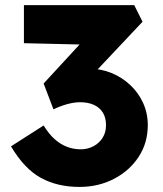

<svg xmlns="http://www.w3.org/2000/svg" viewBox="-20 -727 641 757"><path d="M293 10Q206.3 10 141.2 -25.7Q76 -61.3 23.3 -150L152 -232.3Q173 -198 196.5 -177.5Q220 -157 245.3 -147.7Q270.7 -138.3 298.3 -138.3Q325.3 -138.3 348 -150.2Q370.7 -162 384.3 -183.3Q398 -204.7 398 -233Q398 -262.7 385.7 -282.8Q373.3 -303 350.3 -313.5Q327.3 -324 295 -324Q280.7 -324 263.8 -320.8Q247 -317.7 228.7 -311.5Q210.3 -305.3 190.7 -296L152 -397.7L314.7 -574.3L365 -550L74.3 -556.7V-706.7H509.3L542 -641.3L309.7 -394.7L268 -445.3Q276 -449.3 294.5 -452.8Q313 -456.3 331 -456.3Q377.7 -456.3 419.5 -439.2Q461.3 -422 493.5 -391.8Q525.7 -361.7 544.2 -321.2Q562.7 -280.7 562.7 -233.7Q562.7 -163.7 526.8 -108.8Q491 -54 429.7 -22Q368.3 10 293 10Z"/></svg>

Font: Lexend Medium
Style: Regular
Weight: 500
Designer: Bonnie Shaver-Troup, Thomas Jockin
Foundry: Lexend
Version: Version 1.005